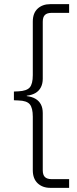

<svg xmlns="http://www.w3.org/2000/svg" viewBox="-20 -725 369 925"><path d="M222 180Q185 180 161.5 158Q138 136 138 95V-163Q138 -205 123.5 -222.5Q109 -240 69 -241L47 -242V-284L69 -285Q109 -287 123.5 -304Q138 -321 138 -363V-621Q138 -662 161.5 -683.5Q185 -705 222 -705H313V-663H228Q207 -663 196.5 -653Q186 -643 186 -620V-346Q186 -322 177 -304.5Q168 -287 151 -277Q134 -267 109 -264V-262Q134 -259 151 -249Q168 -239 177 -222Q186 -205 186 -180V95Q186 118 196.5 128Q207 138 228 138H313V180Z"/></svg>

Font: Nunito Sans 7pt SemiCondensed ExtraLight
Style: Regular
Weight: 250
Width: 4
Designer: Vernon Adams
Foundry: Vernon Adams
Version: Version 3.101;gftools[0.9.27]